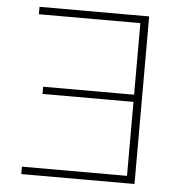

<svg xmlns="http://www.w3.org/2000/svg" viewBox="-51 -749 770 799"><g transform="rotate(5 334.0 -350.0)"><path d="M540 0H67V-31H506V-340H126V-370H506V-669H82V-700H540Z"/></g></svg>

Font: Montserrat Thin ExtraLight
Style: Regular
Weight: 250
Version: Version 9.000